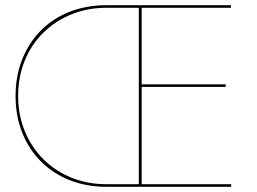

<svg xmlns="http://www.w3.org/2000/svg" viewBox="-20 -720 991 740"><path d="M517 -385H850V-395H517ZM515 -695V-5H526V-695ZM871 -10H527H503H390Q318 -10 256 -35Q194 -60 148 -105.5Q102 -151 76 -213.5Q50 -276 50 -350Q50 -424 75.5 -486.5Q101 -549 147.5 -594.5Q194 -640 256 -665Q318 -690 390 -690H506H523H870V-700H390Q314 -700 249.5 -675Q185 -650 138.5 -603.5Q92 -557 66 -492.5Q40 -428 40 -350Q40 -272 66 -207.5Q92 -143 139 -96.5Q186 -50 250 -25Q314 0 390 0H871Z"/></svg>

Font: Jost Thin
Style: Regular
Weight: 250
Version: Version 3.710